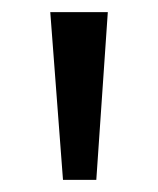

<svg xmlns="http://www.w3.org/2000/svg" viewBox="-20 -725 261 317"><path d="M84 -428 63 -705H158L139 -428Z"/></svg>

Font: Mulish
Style: Regular
Weight: 400
Designer: Vernon Adams
Foundry: Vernon Adams
Version: Version 3.603; ttfautohint (v1.8.3)